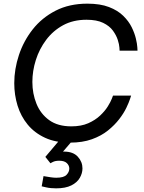

<svg xmlns="http://www.w3.org/2000/svg" viewBox="-20 -770 790 1050"><path d="M363 10Q284 10 226.5 -16.5Q169 -43 131.5 -88.5Q94 -134 76 -192.5Q58 -251 58 -315Q58 -392 83.5 -469Q109 -546 159 -609.5Q209 -673 284 -711.5Q359 -750 458 -750Q528 -750 576 -731.5Q624 -713 654 -683.5Q684 -654 700 -621.5Q716 -589 723 -559.5Q730 -530 731 -511.5Q732 -493 732 -493H634Q634 -493 633 -510Q632 -527 624 -552Q616 -577 597.5 -602.5Q579 -628 544 -645Q509 -662 453 -662Q380 -662 325 -632Q270 -602 232.5 -552Q195 -502 176 -442Q157 -382 157 -322Q157 -258 179.5 -202.5Q202 -147 249 -113Q296 -79 370 -79Q424 -79 462.5 -96Q501 -113 527.5 -138Q554 -163 569.5 -188Q585 -213 591.5 -230Q598 -247 598 -247H697Q697 -247 691 -228.5Q685 -210 671 -180.5Q657 -151 632 -118.5Q607 -86 570.5 -56.5Q534 -27 482.5 -8.5Q431 10 363 10ZM287 260Q256 260 232 254.5Q208 249 208 249L218 193Q218 193 229.5 195Q241 197 257.5 199.5Q274 202 288 202Q329 202 344 186Q359 170 359 152Q359 135 345.5 122Q332 109 304 109Q282 109 268.5 116Q255 123 256 123L228 88L310 -9H383L286 104H257Q257 104 262 92.5Q267 81 283 70Q299 59 330 59Q380 59 405.5 87Q431 115 431 151Q431 177 416.5 202.5Q402 228 370 244Q338 260 287 260Z"/></svg>

Font: Be Vietnam Pro Variable Thin
Style: Italic
Weight: 100
Italic angle: -12°
Designer: Lam Bao, Tony Le, Vietanh Nguyen
Foundry: Yellow Type Foundry
Version: Version 1.002